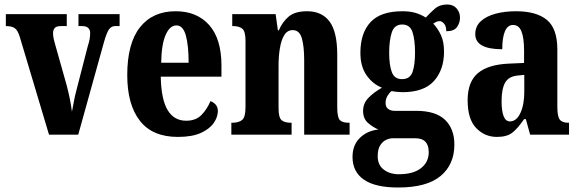

<svg xmlns="http://www.w3.org/2000/svg" viewBox="-20 -599 2574 854"><path d="M68 -435Q59 -464 46 -473.5Q33 -483 6 -483V-536H277V-483H251Q231 -483 223.5 -474.5Q216 -466 216 -452Q216 -439 218.5 -427.5Q221 -416 224 -406L277 -218Q294 -152 300 -102Q304 -122 308.5 -147Q313 -172 320 -198L370 -392Q376 -411 378.5 -424Q381 -437 381 -453Q381 -466 372.5 -474.5Q364 -483 345 -483H329V-536H512V-483H492Q475 -483 464.5 -468Q454 -453 442 -410L328 0H198Z M771 10Q658 10 602 -62Q546 -134 546 -265Q546 -406 602.5 -477.5Q659 -549 761 -549Q856 -549 910.5 -487.5Q965 -426 965 -307V-258H695Q697 -157 725.5 -109.5Q754 -62 808 -62Q851 -62 876 -87.5Q901 -113 916 -149Q929 -145 939 -134Q949 -123 949 -105Q949 -79 931 -52.5Q913 -26 874 -8Q835 10 771 10ZM819 -320Q819 -397 806.5 -441.5Q794 -486 765 -486Q735 -486 716.5 -443Q698 -400 697 -320Z M1009 0V-53H1013Q1041 -53 1056.5 -65Q1072 -77 1072 -122V-418Q1072 -460 1057.5 -471.5Q1043 -483 1017 -483H1013V-536H1206L1216 -464H1220Q1237 -503 1265 -526Q1293 -549 1346 -549Q1412 -549 1446 -503Q1480 -457 1480 -356V-123Q1480 -77 1491.5 -65Q1503 -53 1531 -53H1535V0H1333V-330Q1333 -393 1322.5 -429Q1312 -465 1282 -465Q1258 -465 1244.5 -443Q1231 -421 1225 -385Q1219 -349 1219 -309V-118Q1219 -76 1232.5 -64.5Q1246 -53 1274 -53H1277V0Z M1751 235Q1649 235 1598.5 200Q1548 165 1548 99Q1548 47 1580 15Q1612 -17 1663 -23Q1639 -33 1617 -52Q1595 -71 1595 -106Q1595 -139 1618.5 -163.5Q1642 -188 1679 -209Q1638 -225 1610.5 -264Q1583 -303 1583 -364Q1583 -452 1628 -500.5Q1673 -549 1770 -549Q1803 -549 1827 -542Q1851 -535 1874 -521Q1893 -542 1914.5 -560.5Q1936 -579 1969 -579Q1996 -579 2011 -561.5Q2026 -544 2026 -521Q2026 -497 2012.5 -478.5Q1999 -460 1965 -460Q1965 -483 1955 -494Q1945 -505 1936 -505Q1926 -505 1919 -501Q1912 -497 1907 -494Q1927 -473 1941 -443.5Q1955 -414 1955 -369Q1955 -289 1910.5 -239Q1866 -189 1770 -189Q1761 -189 1745.5 -190.5Q1730 -192 1722 -194Q1713 -188 1704 -173.5Q1695 -159 1695 -141Q1695 -123 1706.5 -114.5Q1718 -106 1735 -106H1831Q1918 -106 1959.5 -66Q2001 -26 2001 44Q2001 133 1939.5 184Q1878 235 1751 235ZM1768 -247Q1804 -247 1815 -279Q1826 -311 1826 -365Q1826 -421 1815 -455.5Q1804 -490 1769 -490Q1734 -490 1722.5 -454.5Q1711 -419 1711 -364Q1711 -311 1722.5 -279Q1734 -247 1768 -247ZM1754 176Q1818 176 1852.5 149Q1887 122 1887 78Q1887 16 1828 16H1726Q1713 16 1697.5 23Q1682 30 1671 47.5Q1660 65 1660 96Q1660 135 1687 155.5Q1714 176 1754 176Z M2190 10Q2136 10 2098 -29.5Q2060 -69 2060 -153Q2060 -235 2105.5 -273.5Q2151 -312 2243 -316L2311 -319V-374Q2311 -430 2299.5 -459Q2288 -488 2262 -488Q2238 -488 2226 -460Q2214 -432 2214 -380Q2094 -380 2094 -447Q2094 -482 2118.5 -504.5Q2143 -527 2184 -538Q2225 -549 2275 -549Q2366 -549 2412.5 -510.5Q2459 -472 2459 -379V-123Q2459 -82 2469.5 -67.5Q2480 -53 2508 -53H2511V0H2338L2319 -69H2311Q2283 -28 2259 -9Q2235 10 2190 10ZM2248 -59Q2277 -59 2294.5 -96Q2312 -133 2312 -191V-266L2282 -263Q2242 -259 2226.5 -231Q2211 -203 2211 -149Q2211 -106 2220 -82.5Q2229 -59 2248 -59Z"/></svg>

Font: Noto Serif Tamil ExtraCondensed ExtraBold
Style: Italic
Weight: 800
Width: 2
Italic angle: -12°
Designer: Indian Type Foundry, Tom Grace, and the Monotype Design Team
Foundry: Monotype Imaging Inc.
Version: Version 2.003; ttfautohint (v1.8.4.7-5d5b)